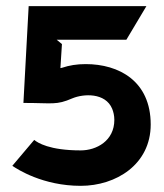

<svg xmlns="http://www.w3.org/2000/svg" viewBox="-20 -596 531 623"><path d="M20 -58C36 -47 119 7 242 7C356 7 469 -62 469 -192C469 -333 366 -388 258 -388C229 -388 205 -384 181 -376L176 -375L181 -453L164 -467H390L455 -576H73L56 -262C152 -262 162 -254 215 -277C251 -292 322 -296 344 -243C348 -233 351 -221 351 -207C351 -139 293 -108 242 -108C140 -108 102 -133 91 -142Z"/></svg>

Font: Charger EcoBold
Style: Bold
Weight: 1000
Designer: Jasper
Foundry: Cannot Into Space Fonts
Version: Version 1.1